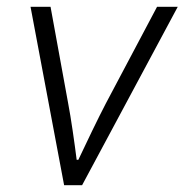

<svg xmlns="http://www.w3.org/2000/svg" viewBox="-20 -546 544 566"><path d="M169 0H222L504 -526H443L292 -241C270 -199 233 -122 211 -75H206C200 -123 189 -200 181 -241L129 -526H70Z"/></svg>

Font: Archivo ExtraLight
Style: Italic
Weight: 200
Italic angle: -10°
Designer: Hector Gatti
Foundry: Omnibus-Type
Version: Version 2.001